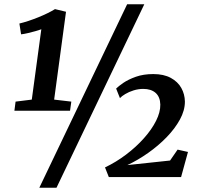

<svg xmlns="http://www.w3.org/2000/svg" viewBox="-20 -835 942 906"><path d="M53.5 -355.5 130 -365 175 -697Q163.5 -692.5 146.5 -687.8Q129.5 -683 111.5 -678.8Q93.5 -674.5 79.5 -673L71.5 -724Q90.5 -728.5 114 -736.2Q137.5 -744 161 -753.5Q184.5 -763 205.2 -773.2Q226 -783.5 239.5 -792L291.5 -779.5L235.5 -365L316.5 -355.5L310.5 -312.5H48ZM580 -815H661L246.5 51H165.5ZM493.5 0.5 475.5 -45Q528 -70 575.2 -105.8Q622.5 -141.5 659.2 -182.8Q696 -224 716.5 -265Q737 -306 736.5 -341.5Q735.5 -378 714.2 -396.8Q693 -415.5 656 -415.5Q633 -415.5 610.5 -408.5Q588 -401.5 571 -391.2Q554 -381 546 -372L528 -417Q538.5 -428 562 -444Q585.5 -460 621.2 -472.8Q657 -485.5 703.5 -485.5Q752.5 -485.5 785.8 -467.5Q819 -449.5 835.5 -420Q852 -390.5 852.5 -355.5Q852.5 -314 829 -271Q805.5 -228 766.5 -187.8Q727.5 -147.5 679.2 -113.5Q631 -79.5 581 -56L782.5 -77.5L818 -129L867 -118L834.5 0.5Z"/></svg>

Font: Merriweather 36pt ExtraBold
Style: Italic
Weight: 800
Italic angle: -7.8°
Version: Version 2.101